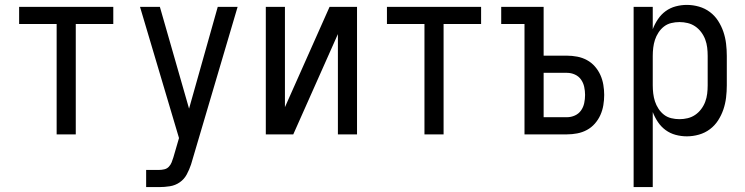

<svg xmlns="http://www.w3.org/2000/svg" viewBox="-20 -548 3040 783"><path d="M211 0V-450H58V-520H442V-450H289V0Z M576 215V145H629Q639 145 650 142.5Q661 140 668.5 132Q676 124 680 114Q684 104 687 94L710 15L551 -520H632L751 -105L868 -520H949L762 113Q761 116 760.5 118Q760 120 759 123Q752 144 741.5 163.5Q731 183 713 195.5Q695 208 673 211.5Q651 215 629 215Z M1064 0V-520H1142V-111L1324 -520H1436V0H1358V-409L1176 0Z M1711 0V-450H1558V-520H1942V-450H1789V0Z M2119 0V-450H2024V-520H2197V-321H2292Q2313 -321 2334 -317Q2355 -313 2373.5 -303Q2392 -293 2406 -277Q2420 -261 2428.5 -242Q2437 -223 2440.5 -202Q2444 -181 2444 -161Q2444 -140 2440.5 -119Q2437 -98 2428.5 -79Q2420 -60 2406 -44Q2392 -28 2373.5 -18Q2355 -8 2334 -4Q2313 0 2292 0ZM2197 -70H2292Q2309 -70 2324.5 -77Q2340 -84 2349.5 -97.5Q2359 -111 2362.5 -127.5Q2366 -144 2366 -161Q2366 -177 2362.5 -193.5Q2359 -210 2349.5 -223.5Q2340 -237 2324.5 -244Q2309 -251 2292 -251H2197Z M2564 215V-520H2642V-429Q2650 -450 2663 -469.5Q2676 -489 2694.5 -502.5Q2713 -516 2735.5 -522Q2758 -528 2781 -528Q2806 -528 2830.5 -521Q2855 -514 2875 -499Q2895 -484 2908.5 -463Q2922 -442 2930 -418.5Q2938 -395 2941 -370Q2944 -345 2944 -320V-200Q2944 -175 2941 -150Q2938 -125 2930 -101.5Q2922 -78 2908.5 -57Q2895 -36 2875 -21Q2855 -6 2830.5 1Q2806 8 2781 8Q2758 8 2735.5 2Q2713 -4 2694.5 -17.5Q2676 -31 2663 -50.5Q2650 -70 2642 -91V215ZM2751 -62Q2768 -62 2784.5 -66Q2801 -70 2815 -79.5Q2829 -89 2839.5 -103Q2850 -117 2856 -133Q2862 -149 2864 -166Q2866 -183 2866 -200V-320Q2866 -337 2864 -354Q2862 -371 2856 -387Q2850 -403 2839.5 -417Q2829 -431 2815 -440.5Q2801 -450 2784.5 -454Q2768 -458 2751 -458Q2734 -458 2717.5 -454Q2701 -450 2688 -440Q2675 -430 2665.5 -415.5Q2656 -401 2651 -385.5Q2646 -370 2644 -353.5Q2642 -337 2642 -320V-200Q2642 -183 2644 -166.5Q2646 -150 2651 -134.5Q2656 -119 2665.5 -104.5Q2675 -90 2688 -80Q2701 -70 2717.5 -66Q2734 -62 2751 -62Z"/></svg>

Font: Iosevka Algr
Style: Regular
Weight: 400
Monospace: yes
Designer: Belleve Invis
Foundry: Belleve Invis
Version: Version 26.0.2; ttfautohint (v1.8.3)